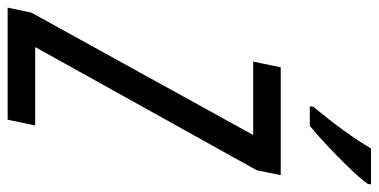

<svg xmlns="http://www.w3.org/2000/svg" viewBox="-305 -726 990 502"><g transform="rotate(90 190.0 -475.0)"><path d="M-41 0 -28 -62 292 -642H100L115 -714H397L384 -651L62 -72H267L252 0ZM217 -790H268Q288 -806 318.5 -834.5Q349 -863 377.5 -892.5Q406 -922 420 -942L421 -950H327Q308 -917 280 -878.5Q252 -840 218 -799Z"/></g></svg>

Font: Noto Sans UI Condensed
Style: Italic
Weight: 400
Width: 3
Italic angle: -12°
Designer: Monotype Design Team
Foundry: Monotype Imaging Inc.
Version: Version 1.901